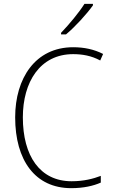

<svg xmlns="http://www.w3.org/2000/svg" viewBox="-20 -970 586 1000"><path d="M464 -942V-950H420C391 -904 341 -844 298 -799V-791H324C372 -831 432 -897 464 -942ZM361 -688C408 -688 456 -680 502 -655L517 -689C470 -713 418 -724 361 -724C164 -724 59 -562 59 -359C59 -135 163 10 351 10C415 10 467 -2 505 -19V-54C466 -39 416 -26 353 -26C188 -26 99 -158 99 -359C99 -542 188 -688 361 -688Z"/></svg>

Font: Noto Sans Devanagari SemiCondensed ExtraLight
Style: Regular
Weight: 200
Width: 4
Designer: Jelle Bosma - Monotype Design Team
Foundry: Monotype Imaging Inc.
Version: Version 2.004